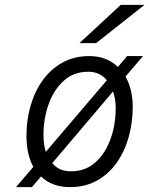

<svg xmlns="http://www.w3.org/2000/svg" viewBox="-20 -752 610 784"><path d="M45.5 12 116 -70.5Q88 -122.5 88 -197.5Q88 -262 105 -320.8Q122 -379.5 155 -425Q188 -470.5 235.8 -496.8Q283.5 -523 344.5 -523Q382 -523 411 -511.2Q440 -499.5 461.5 -478.5L499 -523H564L492.5 -439.5Q522 -386 522 -315.5Q522 -251.5 505.5 -192.5Q489 -133.5 456.5 -87.5Q424 -41.5 376.2 -14.8Q328.5 12 266.5 12Q191.5 12 147.5 -31.5L110.5 12ZM167 -132 416.5 -424.5Q402.5 -441 383.8 -450Q365 -459 340 -459Q280.5 -459 239.8 -421.8Q199 -384.5 178.2 -325.5Q157.5 -266.5 157.5 -200.5Q157.5 -182 159.8 -164.5Q162 -147 167 -132ZM269.5 -52.5Q329 -52.5 369.8 -89.2Q410.5 -126 431.5 -184.8Q452.5 -243.5 452.5 -309.5Q452.5 -328.5 450 -345.8Q447.5 -363 441.5 -378.5L193.5 -86Q220 -52.5 269.5 -52.5ZM304.5 -576 473 -732H570L372.5 -576Z"/></svg>

Font: Overpass Light
Style: Italic
Weight: 300
Italic angle: -10°
Designer: Delve Withrington, Dave Bailey, Thomas Jockin
Foundry: Delve Fonts LLC
Version: Version 4.000; ttfautohint (v1.8.3)